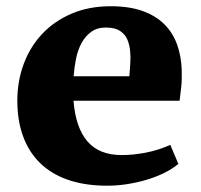

<svg xmlns="http://www.w3.org/2000/svg" viewBox="-20 -582 645 616"><path d="M35.6 -259.3Q35.6 -321.8 56.2 -377Q76.7 -432.1 115.2 -473.1Q153.8 -514.2 209.5 -538.1Q265.1 -562 335.4 -562Q394.5 -562 437 -546.9Q479.5 -531.7 506.8 -504.6Q534.2 -477.5 547.9 -439.9Q561.5 -402.3 563 -357.9Q564 -327.1 561.5 -303.2Q559.1 -279.3 556.2 -258.8H215.8Q222.7 -172.4 260.5 -128.4Q298.3 -84.5 370.6 -84.5Q406.2 -84.5 446.5 -92Q486.8 -99.6 526.4 -117.2L552.2 -56.2Q533.7 -40.5 507.1 -27.3Q480.5 -14.2 449.2 -4.9Q418 4.4 383.1 9.5Q348.1 14.6 312.5 13.7Q246.1 12.2 194.6 -6.3Q143.1 -24.9 107.7 -59.8Q72.3 -94.7 54 -144.8Q35.6 -194.8 35.6 -259.3ZM395 -337.4Q396.5 -355.5 397.9 -376.2Q399.4 -397 397.7 -416.7Q396 -436.5 389.2 -453.6Q382.3 -470.7 367.7 -481Q358.9 -487.3 347.2 -490.5Q335.4 -493.7 319.8 -493.7Q291.5 -493.7 272.5 -479.7Q253.4 -465.8 241.5 -443.6Q229.5 -421.4 223.9 -393.6Q218.3 -365.7 216.3 -337.4Z"/></svg>

Font: Merriweather
Style: Heavy
Weight: 900
Version: Version 1.003